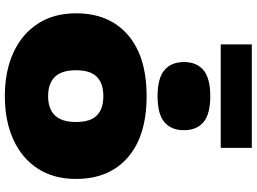

<svg xmlns="http://www.w3.org/2000/svg" viewBox="-150 -872 1033 772"><g transform="rotate(90 366.0 -485.5)"><path d="M366 11Q265.5 11 190.8 -23.5Q116 -58 74.5 -122Q33 -186 33 -275Q33 -408.5 120 -483.8Q207 -559 366 -559Q525 -559 612 -483.8Q699 -408.5 699 -275Q699 -186 657.8 -122Q616.5 -58 541.5 -23.5Q466.5 11 366 11ZM366 -163Q417 -163 443.5 -190.2Q470 -217.5 470 -275Q470 -333 443.5 -359Q417 -385 366 -385Q315 -385 288.5 -359Q262 -333 262 -275Q262 -217.5 288.5 -190.2Q315 -163 366 -163ZM366 -603Q295 -603 262 -630.2Q229 -657.5 229 -709Q229 -761 262 -788Q295 -815 366 -815Q437.5 -815 470.2 -788Q503 -761 503 -709Q503 -657.5 470.2 -630.2Q437.5 -603 366 -603ZM158 -857V-982H574V-857Z"/></g></svg>

Font: Encode Sans Expanded Expanded Black
Style: Regular
Weight: 900
Width: 7
Designer: Multiple Designers
Foundry: Impallari Type
Version: Version 3.000; ttfautohint (v1.8.3) -l 8 -r 50 -G 200 -x 14 